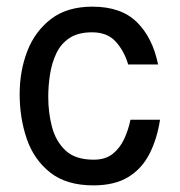

<svg xmlns="http://www.w3.org/2000/svg" viewBox="-20 -560 540 577"><path d="M260.7 -2.9Q179.7 -2.9 130.9 -41.5Q82 -80.1 60.5 -142.6Q39.1 -205.1 39.1 -277.3Q39.1 -346.7 62 -406.2Q85 -465.8 133.3 -502.9Q181.6 -540 257.8 -540Q343.8 -540 391.1 -493.7Q438.5 -447.3 455.1 -366.2H365.2Q353.5 -406.2 328.1 -434.6Q302.7 -462.9 256.8 -462.9Q214.8 -462.9 189 -445.8Q163.1 -428.7 149.4 -399.9Q135.7 -371.1 130.4 -336.9Q125 -302.7 125 -268.6Q125 -221.7 136.2 -178.7Q147.5 -135.7 176.8 -107.9Q206.1 -80.1 261.7 -80.1Q296.9 -80.1 318.8 -97.7Q340.8 -115.2 353.5 -143.1Q366.2 -170.9 372.1 -200.2H460.9Q452.1 -142.6 429.2 -97.7Q406.2 -52.7 365.2 -27.8Q324.2 -2.9 260.7 -2.9Z"/></svg>

Font: Kosugi
Style: Regular
Weight: 400
Version: Version 4.002